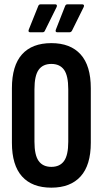

<svg xmlns="http://www.w3.org/2000/svg" viewBox="-20 -860 474 886"><path d="M217 6Q128 6 81.5 -46Q35 -98 35 -201V-453Q35 -557 81.5 -609Q128 -661 217 -661Q305 -661 352 -609Q399 -557 399 -453V-201Q399 -98 352 -46Q305 6 217 6ZM217 -90Q256 -90 275.5 -117Q295 -144 295 -206V-448Q295 -511 275.5 -538Q256 -565 217 -565Q178 -565 158.5 -538Q139 -511 139 -448V-206Q139 -144 158.5 -117Q178 -90 217 -90ZM245 -711Q233 -711 238 -724L280 -831Q283 -840 291 -840H360Q365 -840 367 -836.5Q369 -833 366 -827L313 -720Q309 -711 300 -711ZM120 -711Q108 -711 113 -724L156 -831Q159 -840 167 -840H236Q240 -840 242 -836.5Q244 -833 241 -827L188 -720Q185 -711 176 -711Z"/></svg>

Font: Sofia Sans Extra Condensed
Style: Bold
Weight: 700
Designer: Botio Nikoltchev, Ani Petrova
Foundry: lettersoup
Version: Version 4.101